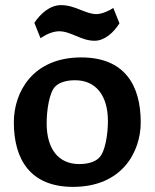

<svg xmlns="http://www.w3.org/2000/svg" viewBox="-20 -719 603 749"><path d="M529 -242C529 -389 464 -495 297 -495C107 -495 34 -359 34 -242C34 -96 99 10 265 10C456 10 529 -126 529 -242ZM273 -406C355 -406 401 -345 401 -247C401 -197 391 -126 366 -103C351 -88 325 -79 289 -79C207 -79 162 -139 162 -238C162 -288 172 -359 196 -382C211 -397 238 -406 273 -406ZM211 -597C257 -597 296 -560 349 -560C389 -560 424 -593 446 -628L422 -688C408 -678 378 -664 356 -664C313 -664 274 -699 218 -699C175 -699 138 -666 114 -630L138 -570C156 -582 183 -597 211 -597Z"/></svg>

Font: Enriqueta
Style: Bold
Weight: 700
Designer: Viviana Monsalve, Gustavo Ibarra
Foundry: Viviana Monsalve, Gustavo Ibarra
Version: Version 1.002